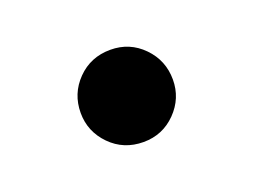

<svg xmlns="http://www.w3.org/2000/svg" viewBox="-43 -525 422 319"><g transform="rotate(-20 167.5 -365.5)"><path d="M168 -284Q133 -284 109.5 -308Q86 -332 86 -365Q86 -399 109.5 -423Q133 -447 168 -447Q202 -447 225.5 -423Q249 -399 249 -365Q249 -332 225.5 -308Q202 -284 168 -284Z"/></g></svg>

Font: Noto Serif SC ExtraLight
Style: Bold
Weight: 700
Version: Version 2.002-H1;hotconv 1.1.0;makeotfexe 2.6.0